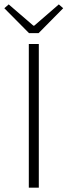

<svg xmlns="http://www.w3.org/2000/svg" viewBox="-35 -861 310 881"><path d="M98.1 -709 -15.1 -823.2 4.9 -840.8 118.2 -743.2H122.1L234.9 -840.8L254.9 -823.2L142.1 -709ZM97.2 0V-659.2H143.1V0Z"/></svg>

Font: SourceSansPro-Light
Style: Regular
Weight: 300
Designer: Paul D. Hunt
Foundry: Adobe Systems Incorporated
Version: Version 2.020;PS 2.0;hotconv 1.0.86;makeotf.lib2.5.63406